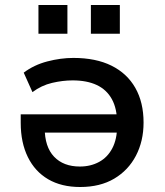

<svg xmlns="http://www.w3.org/2000/svg" viewBox="-20 -740 659 769"><path d="M301 9Q226 9 173 -22Q120 -53 91.5 -111Q63 -169 63 -248V-282H470V-209H141L159 -228Q159 -152 196.5 -112.5Q234 -73 300 -73Q343 -73 377 -91.5Q411 -110 430 -146.5Q449 -183 449 -235V-247Q449 -305 428 -343Q407 -381 367.5 -399.5Q328 -418 271 -418Q231 -418 188.5 -408Q146 -398 110 -371L75 -449Q116 -480 169.5 -494Q223 -508 274 -508Q364 -508 426.5 -477Q489 -446 522 -388Q555 -330 555 -249Q555 -175 524.5 -116.5Q494 -58 437.5 -24.5Q381 9 301 9ZM344 -605V-720H460V-605ZM134 -605V-720H250V-605Z"/></svg>

Font: Nunito Sans 7pt SemiBold
Style: Regular
Weight: 600
Designer: Vernon Adams
Foundry: Vernon Adams
Version: Version 3.101;gftools[0.9.27]